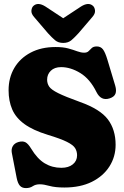

<svg xmlns="http://www.w3.org/2000/svg" viewBox="-20 -951 634 984"><path d="M310 10Q263 10 233.5 1.8Q204 -6.5 184 -6.5Q162.5 -6.5 148 3.2Q133.5 13 113 13Q93 13 82 0.8Q71 -11.5 65.5 -39L40.5 -168Q37 -187.5 45.8 -202.5Q54.5 -217.5 75.5 -223.5Q96.5 -229 110.2 -222Q124 -215 139.5 -189.5Q171.5 -136.5 209.5 -113.8Q247.5 -91 294.5 -91Q331.5 -91 353.2 -108.8Q375 -126.5 375 -155Q375 -175.5 365 -191.8Q355 -208 323 -224Q291 -240 225 -260Q148.5 -283.5 104.8 -315.5Q61 -347.5 42.5 -390.5Q24 -433.5 24 -488.5Q24 -552.5 53.2 -602.5Q82.5 -652.5 136.8 -681.2Q191 -710 265 -710Q303.5 -710 329.8 -702.8Q356 -695.5 375.5 -688.2Q395 -681 411.5 -681Q426.5 -681 434.2 -689Q442 -697 450.5 -705Q459 -713 476 -713Q496 -713 507.5 -698.2Q519 -683.5 531 -643.5L570.5 -512Q578 -486.5 571.5 -470.2Q565 -454 541 -446.5Q497.5 -433 474.5 -479Q441.5 -546 391.8 -576.5Q342 -607 293 -607Q259.5 -607 240.5 -588.5Q221.5 -570 221.5 -542.5Q221.5 -523 232 -507.2Q242.5 -491.5 278 -473.8Q313.5 -456 388.5 -429Q493 -392 532.8 -339.2Q572.5 -286.5 572.5 -209Q572.5 -148 541 -98.2Q509.5 -48.5 450.8 -19.2Q392 10 310 10ZM382 -780.5Q362 -758.5 345.8 -744.8Q329.5 -731 304 -731Q278.5 -731 262.2 -744.8Q246 -758.5 226 -780.5L155 -863.5Q139.5 -881 141 -896.8Q142.5 -912.5 151 -920.5Q174 -942 213 -917.5L304 -857.5L395 -917.5Q434 -942 457 -920.5Q465.5 -912.5 467 -896.8Q468.5 -881 453 -863.5Z"/></svg>

Font: Fraunces 144pt SuperSoft Black
Style: Regular
Weight: 900
Version: Version 1.000;[b76b70a41]